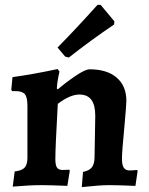

<svg xmlns="http://www.w3.org/2000/svg" viewBox="-20 -756 610 784"><path d="M366 -110 369 -283Q369 -327 353 -348.5Q337 -370 304 -370Q266 -370 216 -332Q206 -152 206 -107Q206 -82 212.5 -72Q219 -62 236 -62L263 -63L265 -59L255 3Q187 0 150 0Q101 0 32 6L40 -56Q69 -59 80.5 -71.5Q92 -84 92 -112V-324Q92 -359 81.5 -371.5Q71 -384 43 -384H30L26 -389L31 -441Q117 -453 215 -474L223 -464Q214 -427 212 -395L216 -391Q247 -418 287.5 -445.5Q328 -473 346 -473Q417 -473 456.5 -439Q496 -405 496 -344Q496 -329 488 -239Q478 -137 478 -108Q478 -82 485.5 -71Q493 -60 509 -60Q520 -60 540 -62L542 -58L533 3Q461 0 425 0Q388 0 314 8L319 -54Q344 -59 354.5 -72Q365 -85 366 -110ZM246 -525 215 -562Q291 -639 378 -736H391L447 -669L446 -656Q347 -589 261 -521Z"/></svg>

Font: Alegreya
Style: Bold
Weight: 700
Designer: Juan Pablo del Peral
Foundry: Huerta Tipografica
Version: Version 2.008; ttfautohint (v1.8)